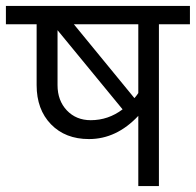

<svg xmlns="http://www.w3.org/2000/svg" viewBox="-40 -630 663 650"><path d="M-20 -609.9H603V-547.9H498V0H428.2V-237.8Q354.5 -159.2 261.2 -159.2Q181.2 -159.2 132.6 -209.2Q84 -259.3 84 -341.8V-547.9H-20ZM267.1 -223.1Q326.7 -223.1 375 -259.8L154.8 -527.8V-341.8Q154.8 -289.6 186.3 -256.3Q217.8 -223.1 267.1 -223.1ZM415 -297.9Q420.4 -303.2 428.2 -314.9V-547.9H210Z"/></svg>

Font: LT Superior
Style: Regular
Weight: 400
Designer: Daniel Lyons
Foundry: LyonsType
Version: Version 1.000